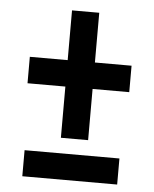

<svg xmlns="http://www.w3.org/2000/svg" viewBox="-48 -665 567 706"><g transform="rotate(5 235.5 -312.0)"><path d="M425.3 -440.4V-342.8H49.8V-440.4ZM290 -624V-153.8H189.5V-624ZM410.6 -96.7V-0.5H60.5V-96.7Z"/></g></svg>

Font: Roboto Condensed Medium
Style: Regular
Weight: 500
Designer: Christian Robertson
Foundry: Google
Version: Version 3.0